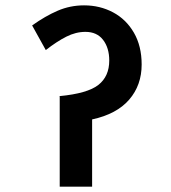

<svg xmlns="http://www.w3.org/2000/svg" viewBox="-20 -697 637 717"><path d="M324 -251V0H203V-336L202 -338Q307 -348 347.5 -380Q388 -412 388 -471Q388 -518 365 -548Q342 -578 299 -578Q263 -578 227.5 -560Q192 -542 151 -510L100 -602Q149 -637 195.5 -657Q242 -677 294 -677Q353 -677 402 -651Q451 -625 480 -575Q509 -525 509 -456Q509 -379 462.5 -325Q416 -271 324 -251Z"/></svg>

Font: MartelSansBold
Style: Bold
Weight: 700
Designer: Dan Reynolds and Mathieu Réguer
Foundry: Dan Reynolds and Mathieu Réguer
Version: Version 1.002; ttfautohint (v1.1) -l 5 -r 5 -G 72 -x 0 -D la